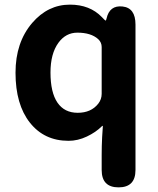

<svg xmlns="http://www.w3.org/2000/svg" viewBox="-20 -594 684 829"><path d="M492 215Q419 215 419 140V76Q419 37 421 -2L424 -48Q424 -53 420 -49Q394 -23 355 -4.5Q316 14 276 14Q171 14 109 -64.5Q47 -143 47 -280Q47 -411 119 -495Q187 -574 282 -574Q368 -574 420 -520Q434 -505 436 -505Q438 -505 440 -514Q453 -572 509 -566Q565 -560 565 -488V140Q565 215 492 215ZM404 -146Q419 -165 419 -189V-391Q419 -411 404 -425Q373 -453 314 -453Q264 -453 232 -409Q198 -362 198 -281Q198 -195 228 -151Q258 -107 315.5 -107Q373 -107 404 -146Z"/></svg>

Font: Resource Han Rounded KR
Style: Bold
Weight: 700
Designer: Cyano Hao (round all glyphs); Ryoko NISHIZUKA 西塚涼子 (kana, bopomofo & ideographs); Paul D. Hunt (Latin, Greek & Cyrillic)
Foundry: Cyano Hao
Version: 0.990